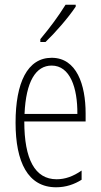

<svg xmlns="http://www.w3.org/2000/svg" viewBox="-20 -784 428 814"><path d="M301 -756V-764H258C226 -713 195 -671 151 -618V-606H173C212 -643 270 -709 301 -756ZM199 -539C96 -539 46 -433 46 -264C46 -97 98 10 218 10C260 10 296 -3 326 -22V-61C290 -36 256 -24 220 -24C128 -24 83 -109 83 -269H343V-303C343 -425 305 -539 199 -539ZM199 -506C277 -506 309 -412 308 -301H84C90 -439 132 -506 199 -506Z"/></svg>

Font: Noto Sans Hebrew ExtraCondensed ExtraLight
Style: Regular
Weight: 200
Width: 2
Designer: Monotype Design Team
Foundry: Monotype Imaging Inc.
Version: Version 2.004